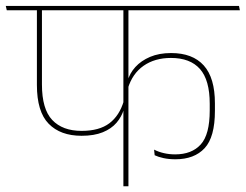

<svg xmlns="http://www.w3.org/2000/svg" viewBox="-37 -646 852 666"><path d="M-13.5 -610.5H795L792 -625.5H-17ZM246 -175Q289.5 -175 319.5 -187.2Q349.5 -199.5 367.2 -220.2Q385 -241 392.5 -266.5H394.5L392.5 -296Q377.5 -245 342.5 -218.5Q307.5 -192 246 -192Q180 -192 144.2 -229.8Q108.5 -267.5 108.5 -353V-614H91V-351.5Q91 -258.5 131.8 -216.8Q172.5 -175 246 -175ZM556 -445Q622.5 -445 656.5 -406.8Q690.5 -368.5 690.5 -286V-263Q690.5 -179 659.2 -144.8Q628 -110.5 570.5 -110.5Q550 -110.5 531.5 -114.8Q513 -119 497.5 -127L499.5 -107.5Q512 -101.5 530.5 -97.5Q549 -93.5 571.5 -93.5Q637 -93.5 672.8 -132Q708.5 -170.5 708.5 -261.5V-287.5Q708.5 -376 669.8 -419Q631 -462 556.5 -462Q515 -462 483.8 -448.8Q452.5 -435.5 432.5 -413.5Q412.5 -391.5 405.5 -364.5H404L406.5 -339Q422 -390.5 461 -417.8Q500 -445 556 -445ZM408.5 -615H391V0H408.5Z"/></svg>

Font: Anek Devanagari Medium Thin
Style: Regular
Weight: 250
Version: Version 1.003